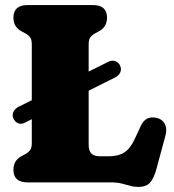

<svg xmlns="http://www.w3.org/2000/svg" viewBox="-20 -720 686 758"><path d="M33 -252Q27 -265.5 32.8 -278Q38.5 -290.5 52.5 -298L105.5 -324.5V-545Q105.5 -563 99.2 -572Q93 -581 80.5 -588L65 -596.5Q33 -613.5 33 -650Q33 -700 88.5 -700H347Q402.5 -700 402.5 -650Q402.5 -613.5 370.5 -596.5L355 -588Q342.5 -581 336.2 -572Q330 -563 330 -545V-437.5L406.5 -475.5Q420.5 -483 434.2 -478.8Q448 -474.5 454 -461.5Q460.5 -447 454.8 -434.2Q449 -421.5 434 -414L330 -362V-149Q330 -124 341.2 -113.5Q352.5 -103 372.5 -103H408.5Q447.5 -103 471.2 -118.5Q495 -134 512.5 -172.5L534 -219Q545 -244 561.2 -251.8Q577.5 -259.5 599 -254.5Q620.5 -249.5 630.5 -231Q640.5 -212.5 633.5 -186L598 -54.5Q588 -16.5 572.5 0.8Q557 18 526.5 18Q509 18 493.8 13.5Q478.5 9 460.2 4.5Q442 0 416.5 0H88.5Q33 0 33 -50Q33 -86.5 65 -103.5L80.5 -112Q93 -119 99.2 -128Q105.5 -137 105.5 -155V-249.5L79 -236Q65 -228.5 52.5 -233Q40 -237.5 33 -252Z"/></svg>

Font: Fraunces 72pt S100 Black
Style: Regular
Weight: 900
Version: Version 1.000; ttfautohint (v1.8.3)